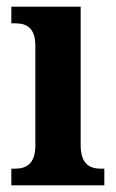

<svg xmlns="http://www.w3.org/2000/svg" viewBox="-20 -556 349 576"><path d="M14 0H293V-50H283C251 -50 222 -62 222 -121V-536H14V-486H26C58 -486 86 -474 86 -419V-120C86 -62 57 -50 24 -50H14Z"/></svg>

Font: Noto Serif Armenian Condensed
Style: Bold
Weight: 700
Width: 3
Designer: Monotype Design Team
Foundry: Monotype Imaging Inc.
Version: Version 2.008